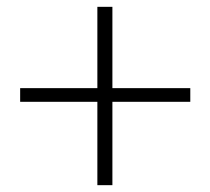

<svg xmlns="http://www.w3.org/2000/svg" viewBox="-20 -637 615 562"><path d="M537 -339V-379H309V-617H265V-379H39V-339H265V-95H309V-339Z"/></svg>

Font: Source Han Serif CN Light
Style: Regular
Weight: 300
Designer: Ryoko NISHIZUKA 西塚涼子 (kana & ideographs); Frank Grießhammer (Latin, Greek & Cyrillic); Wenlong ZHANG 张文龙 (bopomofo); San
Foundry: Adobe
Version: Version 2.003;hotconv 1.1.1;makeotfexe 2.6.0